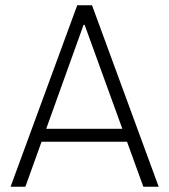

<svg xmlns="http://www.w3.org/2000/svg" viewBox="-20 -706 640 726"><path d="M20 0 272 -686H328L580 0H522L300 -612H296L76 0ZM117 -170V-219H481V-170Z"/></svg>

Font: Chivo Mono Thin
Style: Regular
Weight: 250
Designer: Hector Gatti
Foundry: Omnibus-Type
Version: Version 1.008